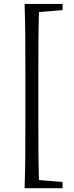

<svg xmlns="http://www.w3.org/2000/svg" viewBox="-20 -723 384 991"><path d="M107 248.3H144H303V216.3L181.1 206.3C178 105.3 178 3.3 178 -96.7V-357.7C178 -459.8 178 -560.7 181.1 -660.7L303 -670.7V-702.7H107C111 -587.7 111 -471.7 111 -357.7V-96.7C111 19.3 111 136.3 107 248.3Z"/></svg>

Font: YuFanDanQingSong
Style: Regular
Weight: 100
Foundry: 余繁
Version: Version 1.0